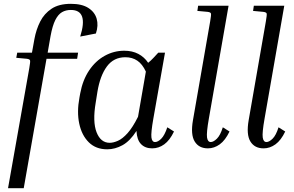

<svg xmlns="http://www.w3.org/2000/svg" viewBox="-20 -770 1534 1003"><path d="M383 -463H223L104 213H22L133 -414Q139 -448 137 -454.5Q135 -461 120 -463L65 -468L70 -495H147L160 -567Q169 -616 190 -657.5Q211 -699 249.5 -724.5Q288 -750 350 -750Q408 -750 441.5 -728.5Q475 -707 485 -672Q495 -637 481 -595L399 -579Q443 -718 350 -718Q324 -718 304 -706.5Q284 -695 269 -665.5Q254 -636 244 -581L229 -495H388Z M775 5Q738 5 716.5 -17.5Q695 -40 693 -86Q659 -33 620 -11.5Q581 10 540 10Q481 10 444 -26.5Q407 -63 394 -124Q381 -185 395 -260L399 -282Q412 -352 445.5 -402Q479 -452 527 -478.5Q575 -505 629 -505Q671 -505 702.5 -488.5Q734 -472 754 -442Q768 -453 781 -467Q794 -481 807 -495H842L781 -150Q768 -76 771 -52Q774 -28 790 -28Q805 -28 822.5 -45.5Q840 -63 854 -105L889 -83Q867 -37 838 -16Q809 5 775 5ZM480 -234Q463 -134 484.5 -79Q506 -24 553 -24Q572 -24 596 -34.5Q620 -45 646.5 -74.5Q673 -104 701 -160L742 -396Q724 -435 697.5 -453Q671 -471 635 -471Q574 -471 538.5 -423Q503 -375 489 -291Z M1011 -713 1015 -740H1174L1071 -150Q1058 -76 1061.5 -52Q1065 -28 1081 -28Q1095 -28 1113 -45.5Q1131 -63 1144 -105L1179 -83Q1157 -37 1128 -16Q1099 5 1066 5Q1019 5 997 -31Q975 -67 988 -142L1078 -659Q1084 -693 1082 -699.5Q1080 -706 1065 -708Z M1302 -713 1306 -740H1465L1362 -150Q1349 -76 1352.5 -52Q1356 -28 1372 -28Q1386 -28 1404 -45.5Q1422 -63 1435 -105L1470 -83Q1448 -37 1419 -16Q1390 5 1357 5Q1310 5 1288 -31Q1266 -67 1279 -142L1369 -659Q1375 -693 1373 -699.5Q1371 -706 1356 -708Z"/></svg>

Font: Inria Serif
Style: Italic
Weight: 400
Italic angle: -10°
Designer: Black Foundry Team
Foundry: Black Foundry
Version: Version 1.000; ttfautohint (v1.8.3)